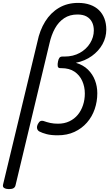

<svg xmlns="http://www.w3.org/2000/svg" viewBox="-39 -914 759 1324"><path d="M22 390Q4 390 -9 383Q-22 376 -18 359L219 -626Q235 -705 272.5 -765.5Q310 -826 367.5 -860Q425 -894 500 -894Q546 -894 582.5 -881Q619 -868 643.5 -844Q668 -820 681 -786Q694 -752 694 -710Q694 -684 687.5 -658.5Q681 -633 668 -609.5Q655 -586 636.5 -565.5Q618 -545 594.5 -528Q571 -511 543 -499Q515 -487 484 -481Q535 -466 567.5 -434Q600 -402 616 -360Q632 -318 632 -271Q632 -214 614 -161.5Q596 -109 560.5 -68.5Q525 -28 474.5 -4.5Q424 19 359 19Q313 19 282.5 11Q252 3 231 -8Q219 -16 216.5 -29.5Q214 -43 223 -60Q231 -75 240 -79Q249 -83 260 -80Q285 -71 308.5 -66Q332 -61 361 -61Q405 -61 439.5 -77.5Q474 -94 497.5 -122.5Q521 -151 533.5 -189Q546 -227 546 -269Q546 -316 528 -356Q510 -396 474.5 -420Q439 -444 384 -444H377Q361 -444 359 -458Q357 -472 361 -490Q364 -506 370.5 -515Q377 -524 391 -524H405Q436 -524 462.5 -530.5Q489 -537 511.5 -549.5Q534 -562 552 -579Q570 -596 582.5 -616.5Q595 -637 601.5 -659Q608 -681 608 -704Q608 -737 595.5 -761.5Q583 -786 558.5 -800Q534 -814 495 -814Q442 -814 403.5 -788.5Q365 -763 340 -718Q315 -673 302 -614L68 364Q65 377 54.5 383.5Q44 390 22 390Z"/></svg>

Font: Playwrite AT
Style: Italic
Weight: 400
Italic angle: -13.0072°
Designer: Veronika Burian, José Scaglione
Foundry: TypeTogether
Version: Version 1.002